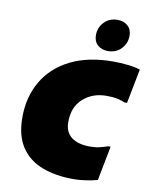

<svg xmlns="http://www.w3.org/2000/svg" viewBox="-86 -825 716 901"><g transform="rotate(10 272.0 -374.0)"><path d="M40 -232Q40 -330 84 -405Q128 -480 212 -522Q296 -564 416 -564Q449 -564 485.5 -560Q522 -556 544 -548L512 -384H500Q487 -390 466 -395Q445 -400 412 -400Q346 -400 301 -360Q256 -320 256 -248Q256 -200 287.5 -176Q319 -152 376 -152Q403 -152 422.5 -157Q442 -162 460 -168H472L440 -4Q415 3 383.5 7.5Q352 12 328 12Q240 12 175.5 -13Q111 -38 75.5 -92Q40 -146 40 -232ZM381 -608Q351 -608 332 -625Q313 -642 313 -672Q313 -708 337.5 -734Q362 -760 401 -760Q431 -760 450 -743Q469 -726 469 -696Q469 -660 444.5 -634Q420 -608 381 -608Z"/></g></svg>

Font: Kufam Black
Style: Italic
Weight: 900
Italic angle: -11°
Designer: Artur Schmal
Foundry: Original Type
Version: Version 1.301; ttfautohint (v1.8.3)